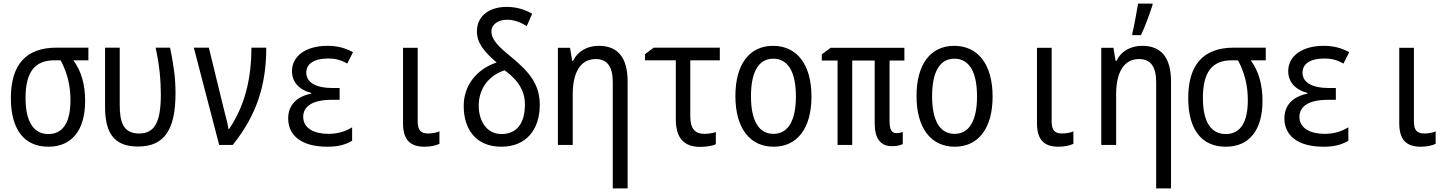

<svg xmlns="http://www.w3.org/2000/svg" viewBox="-20 -800 8040 1060"><path d="M247 10C375 10 450 -79 450 -243C450 -333 429 -408 385 -467H468V-537H293C124 -537 40 -444 40 -258C40 -85 114 10 247 10ZM247 -60C168 -60 121 -124 121 -259C121 -401 171 -467 280 -467H315C351 -398 369 -330 369 -247C369 -126 329 -60 247 -60Z M742 9C889 9 949 -86 949 -286C949 -366 940 -435 919 -537H839C861 -440 868 -350 868 -278C868 -128 835 -63 748 -63C659 -63 641 -128 641 -222V-537H560V-212C560 -75 602 9 742 9Z M1190 0H1265C1395 -162 1450 -327 1450 -537H1368C1368 -361 1330 -214 1245 -88H1241C1238 -117 1225 -159 1213 -209L1133 -537H1050Z M1787 10C1845 10 1885 0 1924 -23V-97C1889 -76 1848 -61 1793 -61C1714 -61 1654 -92 1654 -155C1654 -212 1704 -249 1812 -249H1855V-314H1819C1721 -314 1671 -346 1671 -399C1671 -448 1714 -477 1792 -477C1825 -477 1857 -472 1897 -449L1929 -512C1884 -536 1841 -547 1788 -547C1670 -547 1592 -492 1592 -407C1592 -349 1629 -305 1698 -287V-283C1620 -267 1571 -222 1571 -146C1571 -56 1639 10 1787 10Z M2324 10C2355 10 2386 4 2406 -6V-75C2396 -69 2367 -63 2344 -63C2303 -63 2286 -81 2286 -129V-536H2205V-121C2205 -31 2241 10 2324 10Z M2748 10C2886 10 2960 -86 2960 -221C2960 -332 2905 -401 2804 -484C2738 -538 2693 -578 2693 -627C2693 -666 2732 -691 2779 -691C2814 -691 2850 -680 2888 -656L2918 -724C2883 -745 2834 -762 2778 -762C2683 -762 2613 -714 2613 -626C2613 -562 2655 -512 2722 -455C2610 -418 2540 -327 2540 -215C2540 -87 2607 10 2748 10ZM2749 -60C2665 -60 2623 -134 2623 -217C2623 -305 2673 -382 2766 -412C2845 -355 2878 -294 2878 -223C2878 -118 2832 -60 2749 -60Z M3060 0H3142V-279C3142 -404 3187 -474 3269 -474C3334 -474 3363 -430 3363 -346V240H3445V-350C3445 -487 3387 -547 3286 -547C3225 -547 3171 -520 3144 -464H3139L3127 -536H3060Z M3846 11C3877 11 3917 5 3932 -4V-71C3914 -65 3888 -61 3869 -61C3815 -61 3791 -92 3791 -158V-467H3954V-537H3589L3541 -501V-467H3711V-142C3711 -42 3752 11 3846 11Z M4251 10C4381 10 4460 -91 4460 -267C4460 -446 4378 -547 4248 -547C4118 -547 4040 -446 4040 -270C4040 -91 4121 10 4251 10ZM4250 -61C4170 -61 4126 -132 4126 -269C4126 -406 4170 -476 4249 -476C4329 -476 4374 -406 4374 -268C4374 -132 4330 -61 4250 -61Z M4904 7C4928 7 4951 3 4964 -5V-72C4953 -67 4940 -65 4929 -65C4903 -65 4891 -84 4891 -132V-466H4973V-536H4566L4517 -500V-466H4604V0H4685V-466H4809V-119C4809 -38 4839 7 4904 7Z M5251 10C5381 10 5460 -91 5460 -267C5460 -446 5378 -547 5248 -547C5118 -547 5040 -446 5040 -270C5040 -91 5121 10 5251 10ZM5250 -61C5170 -61 5126 -132 5126 -269C5126 -406 5170 -476 5249 -476C5329 -476 5374 -406 5374 -268C5374 -132 5330 -61 5250 -61Z M5824 10C5855 10 5886 4 5906 -6V-75C5896 -69 5867 -63 5844 -63C5803 -63 5786 -81 5786 -129V-536H5705V-121C5705 -31 5741 10 5824 10Z M6231 -614V-606H6279C6303 -655 6327 -724 6343 -772V-780H6263C6259 -751 6239 -644 6231 -614ZM6060 0H6142V-279C6142 -404 6187 -474 6269 -474C6334 -474 6363 -430 6363 -346V240H6445V-350C6445 -487 6387 -547 6286 -547C6225 -547 6171 -520 6144 -464H6139L6127 -536H6060Z M6747 10C6875 10 6950 -79 6950 -243C6950 -333 6929 -408 6885 -467H6968V-537H6793C6624 -537 6540 -444 6540 -258C6540 -85 6614 10 6747 10ZM6747 -60C6668 -60 6621 -124 6621 -259C6621 -401 6671 -467 6780 -467H6815C6851 -398 6869 -330 6869 -247C6869 -126 6829 -60 6747 -60Z M7287 10C7345 10 7385 0 7424 -23V-97C7389 -76 7348 -61 7293 -61C7214 -61 7154 -92 7154 -155C7154 -212 7204 -249 7312 -249H7355V-314H7319C7221 -314 7171 -346 7171 -399C7171 -448 7214 -477 7292 -477C7325 -477 7357 -472 7397 -449L7429 -512C7384 -536 7341 -547 7288 -547C7170 -547 7092 -492 7092 -407C7092 -349 7129 -305 7198 -287V-283C7120 -267 7071 -222 7071 -146C7071 -56 7139 10 7287 10Z M7824 10C7855 10 7886 4 7906 -6V-75C7896 -69 7867 -63 7844 -63C7803 -63 7786 -81 7786 -129V-536H7705V-121C7705 -31 7741 10 7824 10Z"/></svg>

Font: Noto Sans Mono ExtraCondensed
Style: Regular
Weight: 400
Width: 2
Designer: Monotype Design Team
Foundry: Monotype Imaging Inc.
Version: Version 2.014